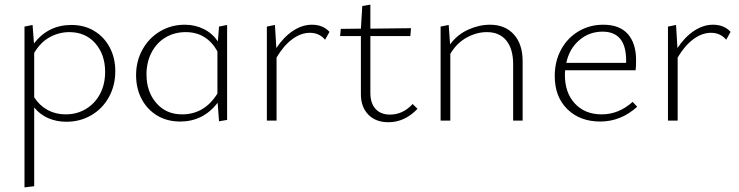

<svg xmlns="http://www.w3.org/2000/svg" viewBox="-20 -522 3199 831"><path d="M479 -214Q479 -152 451.5 -102Q424 -52 375.5 -23.5Q327 5 267 5Q225 5 189 -10.5Q153 -26 128 -57V284L86 289V-407L121 -414L127 -334Q189 -414 289 -414Q345 -414 388 -388Q431 -362 455 -316.5Q479 -271 479 -214ZM435 -211Q435 -286 392.5 -334.5Q350 -383 280 -383Q236 -383 196 -361.5Q156 -340 128 -293V-101Q151 -65 186 -46Q221 -27 264 -27Q313 -27 352 -50.5Q391 -74 413 -115.5Q435 -157 435 -211Z M963 -414V-3L928 3L922 -77Q859 4 760 4Q703 4 660 -22Q617 -48 593 -93.5Q569 -139 569 -197Q569 -258 597 -308Q625 -358 673 -386.5Q721 -415 780 -415Q824 -415 861.5 -396.5Q899 -378 923 -343L928 -407ZM921 -117V-300Q874 -383 784 -383Q735 -383 696.5 -360Q658 -337 636 -295Q614 -253 614 -200Q614 -125 656.5 -76Q699 -27 768 -27Q865 -27 921 -117Z M1406 -384 1387 -350Q1362 -380 1321 -380Q1282 -380 1244.5 -352Q1207 -324 1177 -273V0H1135V-407L1170 -414L1176 -314Q1208 -362 1248 -388.5Q1288 -415 1330 -415Q1378 -415 1406 -384Z M1787 -51Q1732 7 1661 7Q1606 7 1574 -26Q1542 -59 1542 -114V-366H1452L1455 -397L1542 -398L1548 -496L1583 -502V-398L1759 -400L1756 -366H1583V-120Q1583 -75 1605.5 -50.5Q1628 -26 1668 -26Q1724 -26 1766 -72Z M2242 -257V0H2201V-244Q2201 -310 2171.5 -346.5Q2142 -383 2087 -383Q2043 -383 2000 -359.5Q1957 -336 1929 -289V0H1887V-407L1922 -414L1928 -330Q1960 -373 2007 -394Q2054 -415 2101 -415Q2166 -415 2204 -373Q2242 -331 2242 -257Z M2738 -60Q2667 4 2578 4Q2490 4 2435.5 -49.5Q2381 -103 2381 -193Q2381 -257 2408.5 -307.5Q2436 -358 2484 -386.5Q2532 -415 2591 -415Q2662 -415 2697.5 -374.5Q2733 -334 2733 -262Q2733 -231 2731 -218H2426Q2425 -211 2425 -197Q2425 -120 2468.5 -73.5Q2512 -27 2584 -27Q2658 -27 2718 -81ZM2431 -250H2690V-260Q2690 -385 2588 -385Q2530 -385 2487 -348Q2444 -311 2431 -250Z M3142 -384 3123 -350Q3098 -380 3057 -380Q3018 -380 2980.5 -352Q2943 -324 2913 -273V0H2871V-407L2906 -414L2912 -314Q2944 -362 2984 -388.5Q3024 -415 3066 -415Q3114 -415 3142 -384Z"/></svg>

Font: Ysabeau Infant Light
Style: Regular
Weight: 300
Designer: Christian Thalmann (Catharsis Fonts)
Version: Version 0.003